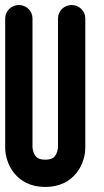

<svg xmlns="http://www.w3.org/2000/svg" viewBox="-28 -737 412 757"><path d="M308.3 -154.6V-664.5C308.3 -693.6 284.2 -717.2 254.5 -717.2C224.8 -717.2 200.7 -693.7 200.7 -664.7V-156.7C200.7 -156.7 200.2 -142.7 193.4 -129.3C188.2 -119 180 -107.5 150.4 -107.5C121.7 -107.5 113.6 -118.1 108.3 -127.7C101 -140.8 100.2 -155.4 100.1 -156.7V-664.7C100.1 -693.7 76 -717.2 46.3 -717.2C16.6 -717.2 -7.5 -693.6 -7.5 -664.5V-154.6C-7.5 -92.7 34.8 0.1 150.4 0.1C266.1 0.1 308.3 -92.8 308.3 -154.6Z"/></svg>

Font: Cactron
Style: Bold
Weight: 900
Version: Version 1.0